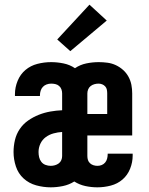

<svg xmlns="http://www.w3.org/2000/svg" viewBox="-20 -794 640 822"><path d="M197 8Q166 8 135 -0.5Q104 -9 81 -30Q58 -51 48 -81.5Q38 -112 38 -143Q38 -169 44 -194.5Q50 -220 64.5 -241.5Q79 -263 100.5 -278Q122 -293 146 -302.5Q170 -312 195.5 -316.5Q221 -321 246 -322V-394Q246 -403 243 -411.5Q240 -420 233 -426Q226 -432 217 -434Q208 -436 199 -436Q189 -436 179.5 -432.5Q170 -429 163.5 -422Q157 -415 154 -405.5Q151 -396 151 -386Q151 -385 151 -384.5Q151 -384 151 -383H44Q44 -385 44 -387Q44 -389 44 -391Q44 -420 55.5 -448Q67 -476 89 -494.5Q111 -513 140 -520.5Q169 -528 199 -528Q225 -528 252 -522.5Q279 -517 301 -502Q323 -517 349.5 -522.5Q376 -528 403 -528Q421 -528 440 -525.5Q459 -523 476 -515Q493 -507 507 -494.5Q521 -482 530 -465.5Q539 -449 542.5 -431Q546 -413 546 -394V-214H354V-126Q354 -117 356.5 -109Q359 -101 365.5 -95Q372 -89 380.5 -86.5Q389 -84 397 -84Q407 -84 415.5 -87.5Q424 -91 430 -98Q436 -105 438.5 -114.5Q441 -124 441 -133Q441 -134 441 -134.5Q441 -135 441 -136H548Q548 -134 548 -132Q548 -130 548 -128Q548 -99 537 -71.5Q526 -44 504.5 -25.5Q483 -7 454.5 0.5Q426 8 397 8Q371 8 345.5 2.5Q320 -3 298 -17Q276 -3 249.5 2.5Q223 8 197 8ZM439 -306V-394Q439 -402 437.5 -410Q436 -418 430.5 -424Q425 -430 417.5 -433Q410 -436 402 -436Q393 -436 384 -433.5Q375 -431 368 -425.5Q361 -420 357.5 -411.5Q354 -403 354 -394V-306ZM197 -84Q206 -84 215 -86.5Q224 -89 231.5 -94.5Q239 -100 242.5 -108.5Q246 -117 246 -126V-229Q228 -228 209.5 -223Q191 -218 176 -207Q161 -196 153 -179Q145 -162 145 -143Q145 -132 147.5 -121Q150 -110 157 -101Q164 -92 175 -88Q186 -84 197 -84ZM281 -575 225 -625 363 -774 437 -706Z"/></svg>

Font: Zed Mono Semibold Extended
Style: Regular
Weight: 600
Width: 7
Monospace: yes
Designer: Belleve Invis
Foundry: Belleve Invis
Version: Version 1.0.0; ttfautohint (v1.8.4)